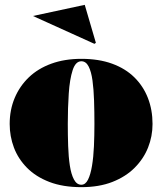

<svg xmlns="http://www.w3.org/2000/svg" viewBox="-20 -758 670 793"><path d="M316 -515Q388 -515 443 -495Q498 -475 535 -438.5Q572 -402 591 -353Q610 -304 610 -246Q610 -195 591.5 -148.5Q573 -102 536 -65Q499 -28 444 -6.5Q389 15 316 15Q240 15 184 -6.5Q128 -28 91.5 -65Q55 -102 37.5 -148.5Q20 -195 20 -246Q20 -304 40.5 -353Q61 -402 99 -438.5Q137 -475 192 -495Q247 -515 316 -515ZM316 -505Q292 -505 280 -468Q268 -431 264 -372Q260 -313 260 -246Q260 -200 261.5 -155Q263 -110 268.5 -74Q274 -38 285.5 -16.5Q297 5 316 5Q333 5 343.5 -16Q354 -37 360 -73Q366 -109 368 -154Q370 -199 370 -246Q370 -296 368.5 -342.5Q367 -389 362 -425.5Q357 -462 346 -483.5Q335 -505 316 -505ZM370 -577 116 -692 330 -738 376 -581Z"/></svg>

Font: Kalnia Thin
Style: Regular
Weight: 100
Version: Version 1.105